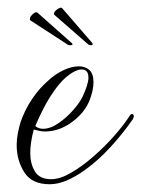

<svg xmlns="http://www.w3.org/2000/svg" viewBox="-20 -467 365 495"><path d="M156 -351 59 -414Q57 -415 57 -418Q57 -424 65 -431Q73 -438 77 -434L165 -356Q167 -354 167 -353Q167 -351 163.5 -350.5Q160 -350 156 -351ZM208 -352 121 -428Q119 -429 119 -432Q120 -438 129 -444Q138 -450 141 -445L218 -356Q219 -354 219 -353Q219 -351 215.5 -350.5Q212 -350 208 -352ZM108 8Q62 8 42.5 -23Q23 -54 23 -93Q23 -108 26 -123.5Q29 -139 33 -152Q44 -184 62.5 -211.5Q81 -239 103 -258Q122 -276 143.5 -286Q165 -296 183 -296Q200 -296 210.5 -286.5Q221 -277 221 -255Q221 -238 214 -217Q203 -181 168.5 -154.5Q134 -128 96 -128Q89 -128 82 -129.5Q75 -131 67 -133Q63 -118 60.5 -102.5Q58 -87 58 -73Q58 -45 70 -25Q82 -5 112 -5Q135 -5 164 -22Q193 -39 222.5 -65Q252 -91 276 -118.5Q300 -146 314 -168Q317 -173 320 -173Q325 -173 325 -167Q325 -164 322 -159Q297 -123 265 -88Q233 -53 198 -28Q174 -11 151.5 -1.5Q129 8 108 8ZM91 -135Q110 -135 131 -149.5Q152 -164 169 -183.5Q186 -203 193 -218Q208 -250 208 -267Q208 -288 190 -288Q178 -288 160 -275.5Q142 -263 124 -239Q107 -216 93 -189Q79 -162 71 -142Q79 -135 91 -135ZM156 -351 59 -414Q57 -415 57 -418Q57 -424 65 -431Q73 -438 77 -434L165 -356Q167 -354 167 -353Q167 -351 163.5 -350.5Q160 -350 156 -351Z"/></svg>

Font: Gwendolyn
Style: Regular
Weight: 400
Designer: Robert E. Leuschke
Foundry: Robert E. Leuschke
Version: Version 1.010; ttfautohint (v1.8.3)